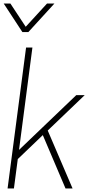

<svg xmlns="http://www.w3.org/2000/svg" viewBox="-20 -1070 512 1090"><path d="M392 0H352L223 -303L81 -167L59 0H23L128 -800H164L88 -219L413 -530H461L251 -329ZM141 -888H107L1 -1050H39L126 -918L247 -1050H289Z"/></svg>

Font: Tanohe Sans ExtraLight
Style: Italic
Weight: 200
Designer: Village Type and Design LLC & Cristiano Sobral
Foundry: Cooper Hewitt Smithsonian Design Museum
Version: Version 1.00;September 29, 2021;FontCreator 13.0.0.2655 64-b